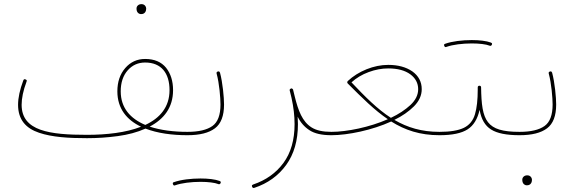

<svg xmlns="http://www.w3.org/2000/svg" viewBox="-20 -682 2862 949"><path d="M69.3 -164.1C69.3 -89.4 108.9 -47.4 172.9 -25.9C236.8 -3.9 320.8 1 410.2 1C460.9 1 511.7 -2.4 562.5 -9.3C612.8 -16.1 658.7 -28.3 699.2 -46.4C757.8 -23.4 830.6 -13.7 906.2 -13.7H906.7C912.1 -13.7 915 -16.6 915 -22C915 -27.3 912.1 -30.3 906.7 -30.3H906.2C837.4 -30.3 772.9 -38.6 719.7 -56.2C789.6 -92.8 835.4 -149.9 835.4 -236.3C835.4 -281.2 823.7 -318.4 800.8 -347.2C777.3 -376 742.7 -390.6 697.3 -390.6C657.7 -390.6 625 -375.5 599.1 -345.7C573.2 -315.9 560.1 -277.3 560.1 -230.5C560.1 -145 606.9 -88.9 677.2 -55.7C603 -26.4 506.3 -15.6 410.2 -15.6C226.6 -15.6 86.9 -33.7 86.9 -164.1C86.9 -194.8 94.2 -233.4 111.3 -278.8C111.8 -280.3 112.3 -281.2 112.3 -282.7C112.3 -286.1 110.4 -288.1 106 -289.6C104.5 -290 103 -290.5 102.1 -290.5C98.6 -290.5 96.7 -288.6 95.2 -284.7C78.1 -238.8 69.3 -198.7 69.3 -164.1ZM576.7 -230.5C576.7 -273.9 588.4 -308.6 611.3 -334.5C634.3 -360.4 663.1 -373 697.3 -373C777.3 -373 817.9 -320.3 817.9 -236.3C817.9 -152.8 770.5 -98.1 698.2 -64.5C624 -95.7 576.7 -148.9 576.7 -230.5ZM654.8 -640.1C654.8 -635.7 655.3 -631.8 656.2 -628.4C658.7 -620.1 665.5 -612.3 677.7 -612.3C696.8 -612.3 702.6 -627.4 702.6 -639.2C702.6 -643.6 701.2 -647.9 698.7 -651.9C694.3 -658.2 688 -661.6 679.2 -661.6C663.1 -661.6 654.8 -650.4 654.8 -640.1Z M898.4 -22C898.4 -16.6 901.4 -13.7 906.7 -13.7C966.8 -13.7 1012.2 -24.9 1042.5 -47.9C1072.3 -70.3 1087.4 -109.4 1087.4 -165.5C1087.4 -199.2 1080.6 -273.9 1067.4 -322.8C1065.9 -327.1 1063.5 -329.1 1060.1 -329.1C1059.1 -329.1 1058.1 -329.1 1056.6 -328.6C1052.2 -327.1 1050.3 -324.7 1050.3 -321.3C1050.3 -320.3 1050.3 -319.3 1050.8 -317.9C1064 -270 1069.8 -196.8 1069.8 -165.5C1069.8 -113.8 1056.6 -78.1 1029.8 -59.1C1002.9 -40 961.9 -30.3 906.7 -30.3C901.4 -30.3 898.4 -27.3 898.4 -22ZM835 229C836.4 232.9 838.9 234.9 841.8 234.9C843.3 234.9 844.2 234.4 845.7 233.9C876.5 222.7 925.8 216.8 971.2 216.8C1007.8 216.8 1041.5 220.7 1059.6 228C1060.5 228.5 1061.5 229 1062.5 229C1064.9 229 1068.8 226.6 1070.3 223.1C1070.8 221.7 1071.3 220.2 1071.3 219.2C1071.3 215.8 1069.3 213.9 1065.4 212.4C1043.5 204.1 1008.3 200.2 971.2 200.2C924.8 200.2 873.5 206.1 839.8 218.3C835.9 219.2 834 221.2 834 224.6C834 226.1 834.5 227.5 835 229Z M1236.8 246.6C1303.2 224.6 1356 186.5 1394.5 133.3C1433.1 80.1 1452.6 12.7 1452.6 -68.4C1452.6 -80.6 1452.1 -93.3 1451.2 -105.5C1464.8 -77.1 1484.4 -54.7 1509.3 -38.6C1534.2 -22 1570.3 -13.7 1617.7 -13.7H1618.2C1623.5 -13.7 1626.5 -16.6 1626.5 -22C1626.5 -27.3 1623.5 -30.3 1618.2 -30.3H1617.7C1575.2 -30.3 1543 -37.6 1520 -52.2C1474.1 -81.1 1454.1 -134.8 1436.5 -206.5C1434.1 -216.8 1431.6 -227.5 1428.7 -238.3V-238.8C1428.7 -239.3 1428.2 -239.7 1427.7 -240.2C1427.7 -240.7 1427.7 -240.7 1427.2 -241.2C1426.8 -241.7 1426.8 -242.2 1426.3 -242.7H1425.8C1425.3 -243.2 1424.3 -243.7 1423.8 -243.7C1423.8 -244.1 1423.8 -244.1 1423.3 -244.1C1422.9 -244.6 1422.9 -244.6 1422.4 -244.6C1421.9 -245.1 1420.9 -245.1 1420.4 -245.1C1419.9 -245.1 1418.9 -245.1 1418.5 -244.6C1417 -244.1 1416 -243.7 1415 -242.7C1412.6 -241.2 1411.6 -239.3 1411.6 -236.8C1411.6 -236.3 1411.6 -235.4 1412.1 -234.4C1415.5 -222.2 1417.5 -210 1420.9 -198.2C1431.2 -151.9 1436 -108.4 1436 -68.4C1436 9.8 1417.5 73.7 1380.9 123.5C1344.2 173.3 1293.9 209 1231 230C1227.1 231.4 1225.1 233.4 1225.1 236.8C1225.1 238.3 1225.6 239.7 1226.1 241.2C1227.5 245.1 1230 247.1 1233.4 247.1C1234.4 247.1 1235.4 247.1 1236.8 246.6Z M1609.4 -22C1609.4 -16.6 1612.3 -13.7 1618.2 -13.7C1700.2 -13.7 1820.8 -39.1 1913.6 -81.5C1981.9 -38.6 2056.2 -13.7 2151.9 -13.7H2152.3C2157.7 -13.7 2160.6 -16.6 2160.6 -22C2160.6 -27.3 2157.7 -30.3 2152.3 -30.3H2151.9C2063.5 -30.3 1993.7 -51.8 1929.2 -89.4C1968.3 -108.4 2000.5 -130.9 2026.4 -156.7C2051.8 -182.6 2064.5 -210.4 2064.5 -241.2C2064.5 -277.8 2048.8 -307.1 2018.1 -329.1C1986.8 -350.6 1947.3 -361.3 1898.9 -361.3C1863.3 -361.3 1827.6 -354 1792 -339.8C1755.9 -325.2 1725.1 -305.7 1699.2 -281.7L1698.7 -281.2C1698.2 -280.8 1697.8 -280.3 1697.3 -279.3V-278.8C1696.8 -277.3 1696.3 -276.4 1696.3 -274.9C1696.3 -272.9 1697.3 -271 1698.7 -269.5L1699.2 -269C1769.5 -198.7 1831.1 -137.2 1897 -92.8C1807.1 -53.2 1694.3 -30.3 1618.2 -30.3C1612.3 -30.3 1609.4 -27.3 1609.4 -22ZM1898.9 -343.8C1945.3 -343.8 1981.4 -334 2007.8 -314.9C2033.7 -295.9 2046.9 -271 2046.9 -241.2C2046.9 -212.9 2034.2 -187 2008.8 -163.1C1982.9 -139.2 1950.7 -117.7 1912.1 -99.6C1846.2 -142.1 1786.1 -202.1 1717.3 -274.9C1740.7 -296.4 1769 -313.5 1802.2 -325.7C1835 -337.9 1867.2 -343.8 1898.9 -343.8Z M2143.6 -22C2143.6 -16.6 2146.5 -13.7 2152.3 -13.7C2215.3 -13.7 2261.2 -23.4 2291 -42.5C2320.8 -61.5 2340.3 -93.8 2350.6 -139.2C2358.4 -92.8 2377.4 -60.5 2407.2 -42C2437 -22.9 2483.9 -13.7 2547.9 -13.7H2548.3C2553.7 -13.7 2556.6 -16.6 2556.6 -22C2556.6 -27.3 2553.7 -30.3 2548.3 -30.3H2547.9C2382.8 -30.3 2360.4 -84.5 2357.9 -250C2357.9 -254.9 2355.5 -257.8 2350.6 -258.3C2344.2 -258.3 2341.3 -255.4 2341.3 -249.5V-239.3C2341.3 -189 2336.9 -147.9 2327.6 -117.2C2318.4 -85.9 2299.8 -63.5 2272.9 -50.3C2245.6 -37.1 2205.6 -30.3 2152.3 -30.3C2146.5 -30.3 2143.6 -27.3 2143.6 -22ZM2175.8 -455.1C2177.2 -451.2 2179.7 -449.2 2182.6 -449.2C2184.1 -449.2 2185.1 -449.7 2186.5 -450.2C2217.3 -461.4 2266.6 -467.3 2312 -467.3C2348.6 -467.3 2382.3 -463.4 2400.4 -456.1C2401.4 -455.6 2402.3 -455.1 2403.3 -455.1C2405.8 -455.1 2409.7 -457.5 2411.1 -460.9C2411.6 -462.4 2412.1 -463.9 2412.1 -464.8C2412.1 -468.3 2410.2 -470.2 2406.2 -471.7C2384.3 -480 2349.1 -483.9 2312 -483.9C2265.6 -483.9 2214.4 -478 2180.7 -465.8C2176.8 -464.8 2174.8 -462.9 2174.8 -459.5C2174.8 -458 2175.3 -456.5 2175.8 -455.1Z M2540 -22C2540 -16.6 2543 -13.7 2548.3 -13.7C2608.4 -13.7 2653.8 -24.9 2684.1 -47.9C2713.9 -70.3 2729 -109.4 2729 -165.5C2729 -199.2 2722.2 -273.9 2709 -322.8C2707.5 -327.1 2705.1 -329.1 2701.7 -329.1C2700.7 -329.1 2699.7 -329.1 2698.2 -328.6C2693.8 -327.1 2691.9 -324.7 2691.9 -321.3C2691.9 -320.3 2691.9 -319.3 2692.4 -317.9C2705.6 -270 2711.4 -196.8 2711.4 -165.5C2711.4 -113.8 2698.2 -78.1 2671.4 -59.1C2644.5 -40 2603.5 -30.3 2548.3 -30.3C2543 -30.3 2540 -27.3 2540 -22ZM2561.5 206.1C2561.5 210.4 2562 214.4 2563 217.8C2565.4 226.1 2572.3 233.9 2584.5 233.9C2603.5 233.9 2609.4 218.8 2609.4 207C2609.4 202.6 2607.9 198.2 2605.5 194.3C2601.1 188 2594.7 184.6 2585.9 184.6C2569.8 184.6 2561.5 195.8 2561.5 206.1Z"/></svg>

Font: Mikhak Thin
Style: Regular
Weight: 100
Designer: Amin Abedi
Version: Version 3.2